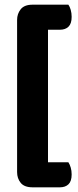

<svg xmlns="http://www.w3.org/2000/svg" viewBox="-20 -740 333 820"><path d="M272 -720Q278 -712 282 -698Q286 -684 286 -668Q286 -639 272.5 -626Q259 -613 236 -613H185V-47H272Q278 -38 282 -24.5Q286 -11 286 5Q286 34 272.5 47Q259 60 236 60H119Q84 60 68.5 41Q53 22 53 -5V-655Q53 -681 68.5 -700.5Q84 -720 119 -720Z"/></svg>

Font: Baloo Bhaina 2
Style: Bold
Weight: 700
Designer: Yesha Goshar, Manish Minz, Shuchita Grover and Ek Type
Foundry: Ek Type
Version: Version 1.640;hotconv 1.0.111;makeotfexe 2.5.65597; ttfautoh